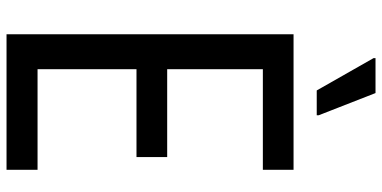

<svg xmlns="http://www.w3.org/2000/svg" viewBox="-311 -765 1170 588"><g transform="rotate(90 274.0 -471.0)"><path d="M85 94V-785H500V-691H192V-398H461V-304H192V-1H500V94ZM257 -856 158 -1030V-1036H265L333 -862V-856Z"/></g></svg>

Font: Farlight84_Sys_V01
Style: Regular
Weight: 400
Designer: Ryoko NISHIZUKA  (kana, bopomofo & ideographs); Paul D. Hunt (Latin, Greek & Cyrillic); Sandoll Communications , Soo-you
Foundry: Adobe
Version: Version 2.004;October 29, 2024;FontCreator 14.0.0.2814 64-bi